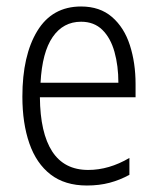

<svg xmlns="http://www.w3.org/2000/svg" viewBox="-20 -562 485 592"><path d="M230 -542Q288 -542 325.5 -509.5Q363 -477 380.5 -422.5Q398 -368 398 -303V-262H103Q104 -152 141 -95Q178 -38 252 -38Q316 -38 379 -75V-23Q350 -7 318 1.5Q286 10 248 10Q180 10 136 -24Q92 -58 70.5 -120Q49 -182 49 -264Q49 -391 95 -466.5Q141 -542 230 -542ZM230 -495Q175 -495 142.5 -448Q110 -401 105 -307H345Q345 -359 333 -402Q321 -445 295.5 -470Q270 -495 230 -495Z"/></svg>

Font: Noto Sans Condensed Light
Style: Regular
Weight: 300
Width: 3
Designer: Monotype Design Team
Foundry: Monotype Imaging Inc.
Version: Version 2.013; ttfautohint (v1.8.4.7-5d5b)